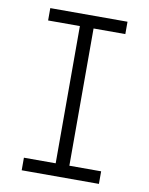

<svg xmlns="http://www.w3.org/2000/svg" viewBox="-83 -796 666 857"><g transform="rotate(10 250.0 -367.5)"><path d="M75 0H425V-57H281V-679H425V-735H75V-679H219V-57H75Z"/></g></svg>

Font: Iosevka SS09 Light
Style: Regular
Weight: 300
Monospace: yes
Designer: Belleve Invis
Foundry: Belleve Invis
Version: Version 5.2.1; ttfautohint (v1.8.3)